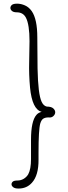

<svg xmlns="http://www.w3.org/2000/svg" viewBox="-20 -937 379 1073"><path d="M195.3 -45.9Q196.3 43 158.2 84.5Q129.4 116.7 83.5 116.7Q63 116.7 53.7 109.1Q44.4 101.6 44.4 93Q44.4 84.5 51.5 78.1Q58.6 71.8 77.6 71.8Q96.7 71.8 112.5 62.3Q128.4 52.7 137.7 37.1Q153.3 8.8 153.3 -48.3V-155.3Q153.3 -260.3 183.6 -294.9Q194.3 -307.6 212.9 -312Q159.7 -325.7 147.9 -447.3Q141.1 -520.5 143.1 -591.6Q145 -662.6 145 -707.5Q145 -752.4 139.9 -785.9Q134.8 -819.3 125 -837.9Q109.4 -868.2 73.2 -868.2Q55.7 -868.2 46.9 -875.7Q38.1 -883.3 38.1 -892.6Q38.1 -901.9 46.1 -909.2Q54.2 -916.5 75.9 -916.5Q97.7 -916.5 119.6 -906.7Q141.6 -897 157.2 -875Q188.5 -830.1 188.5 -728.3Q188.5 -626.5 189.9 -554Q191.4 -481.4 197 -435.3Q202.6 -389.2 213.1 -367.2Q223.6 -345.2 241.7 -341.3Q266.6 -341.3 277.6 -331.3Q288.6 -321.3 288.6 -309.6Q288.6 -297.9 278.1 -288.1Q267.6 -278.3 251 -280.8Q233.4 -280.8 222.4 -274.2Q211.4 -267.6 205.1 -247.1Q195.3 -212.9 195.3 -83.5Z"/></svg>

Font: Pompiere 
Style: Regular
Weight: 400
Designer: Karolina Lach
Foundry: Sorkin Type Co.
Version: Version 1.002